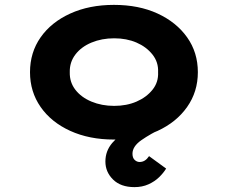

<svg xmlns="http://www.w3.org/2000/svg" viewBox="-20 -562 926 787"><path d="M531 205Q475 205 443.5 174Q412 143 412 100Q412 57 440 24Q468 -9 518.5 -38Q569 -67 633 -94L650 -39Q596 -13 559.5 12.5Q523 38 523 68Q523 85 532 93.5Q541 102 552 102Q564 102 573.5 96Q583 90 591 78L661 129Q650 147 632 164.5Q614 182 588.5 193.5Q563 205 531 205ZM447 10Q346 10 268 -25.5Q190 -61 146.5 -123.5Q103 -186 103 -266Q103 -347 146.5 -409Q190 -471 268 -506.5Q346 -542 447 -542Q549 -542 626 -506.5Q703 -471 747 -409Q791 -347 791 -266Q791 -186 747 -123.5Q703 -61 626 -25.5Q549 10 447 10ZM448 -128Q499 -128 539.5 -145.5Q580 -163 605 -194Q630 -225 628 -266Q630 -307 605 -338.5Q580 -370 539.5 -387.5Q499 -405 448 -405Q397 -405 355 -387.5Q313 -370 289 -338.5Q265 -307 266 -266Q265 -225 289 -194Q313 -163 355 -145.5Q397 -128 448 -128Z"/></svg>

Font: Lexend Peta
Style: Bold
Weight: 700
Designer: Bonnie Shaver-Troup, Thomas Jockin
Foundry: Lexend
Version: Version 1.007